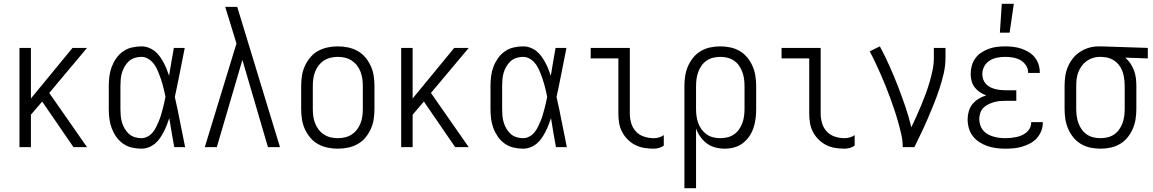

<svg xmlns="http://www.w3.org/2000/svg" viewBox="-20 -771 6040 1006"><path d="M436 0H365L201 -239L142 -170V0H82V-520H142V-255L360 -520H436L238 -284Z M721 8Q695 8 670 2Q645 -4 624 -19Q603 -34 588.5 -55Q574 -76 565 -100Q556 -124 553 -149.5Q550 -175 550 -200V-320Q550 -345 553 -370.5Q556 -396 565 -420Q574 -444 588.5 -465Q603 -486 624 -501Q645 -516 670 -522Q695 -528 721 -528Q740 -528 758 -521.5Q776 -515 791 -503Q806 -491 817 -475.5Q828 -460 837 -443.5Q846 -427 853 -409.5Q860 -392 866 -374Q872 -410 878 -446.5Q884 -483 891 -520H948Q935 -456 922.5 -391.5Q910 -327 896 -263Q911 -198 923.5 -132Q936 -66 950 0H893Q886 -38 879.5 -76Q873 -114 867 -152Q861 -134 854 -116Q847 -98 838 -80.5Q829 -63 818 -47Q807 -31 792 -18.5Q777 -6 758.5 1Q740 8 721 8ZM721 -47Q737 -47 752.5 -55Q768 -63 779 -76Q790 -89 797.5 -104Q805 -119 811.5 -134.5Q818 -150 823 -166Q828 -182 832 -198Q836 -214 840 -230.5Q844 -247 847 -264Q844 -280 840 -296Q836 -312 832 -327.5Q828 -343 822.5 -358.5Q817 -374 811 -389.5Q805 -405 797 -419.5Q789 -434 778 -446Q767 -458 752 -465.5Q737 -473 721 -473Q703 -473 685.5 -467.5Q668 -462 655 -450Q642 -438 633 -422.5Q624 -407 619 -390Q614 -373 612.5 -355.5Q611 -338 611 -320V-200Q611 -182 612.5 -164.5Q614 -147 619 -130Q624 -113 633 -97.5Q642 -82 655 -70Q668 -58 685.5 -52.5Q703 -47 721 -47Z M1053 0 1219 -543 1193 -628Q1185 -655 1176.5 -681.5Q1168 -708 1160 -735H1223L1447 0H1384L1250 -457L1116 0Z M1750 8Q1723 8 1696.5 2.5Q1670 -3 1646.5 -16Q1623 -29 1605.5 -50Q1588 -71 1577 -95.5Q1566 -120 1562 -146.5Q1558 -173 1558 -200V-320Q1558 -347 1562 -373.5Q1566 -400 1577 -424.5Q1588 -449 1605.5 -470Q1623 -491 1646.5 -504Q1670 -517 1696.5 -522.5Q1723 -528 1750 -528Q1777 -528 1803.5 -522.5Q1830 -517 1853.5 -504Q1877 -491 1894.5 -470Q1912 -449 1923 -424.5Q1934 -400 1938 -373.5Q1942 -347 1942 -320V-200Q1942 -173 1938 -146.5Q1934 -120 1923 -95.5Q1912 -71 1894.5 -50Q1877 -29 1853.5 -16Q1830 -3 1803.5 2.5Q1777 8 1750 8ZM1750 -47Q1769 -47 1788 -51.5Q1807 -56 1823 -66.5Q1839 -77 1850.5 -92Q1862 -107 1869 -125Q1876 -143 1878.5 -162Q1881 -181 1881 -200V-320Q1881 -339 1878.5 -358Q1876 -377 1869 -395Q1862 -413 1850.5 -428Q1839 -443 1823 -453.5Q1807 -464 1788 -468.5Q1769 -473 1750 -473Q1731 -473 1712 -468.5Q1693 -464 1677 -453.5Q1661 -443 1649.5 -428Q1638 -413 1631 -395Q1624 -377 1621.5 -358Q1619 -339 1619 -320V-200Q1619 -181 1621.5 -162Q1624 -143 1631 -125Q1638 -107 1649.5 -92Q1661 -77 1677 -66.5Q1693 -56 1712 -51.5Q1731 -47 1750 -47Z M2436 0H2365L2201 -239L2142 -170V0H2082V-520H2142V-255L2360 -520H2436L2238 -284Z M2721 8Q2695 8 2670 2Q2645 -4 2624 -19Q2603 -34 2588.5 -55Q2574 -76 2565 -100Q2556 -124 2553 -149.5Q2550 -175 2550 -200V-320Q2550 -345 2553 -370.5Q2556 -396 2565 -420Q2574 -444 2588.5 -465Q2603 -486 2624 -501Q2645 -516 2670 -522Q2695 -528 2721 -528Q2740 -528 2758 -521.5Q2776 -515 2791 -503Q2806 -491 2817 -475.5Q2828 -460 2837 -443.5Q2846 -427 2853 -409.5Q2860 -392 2866 -374Q2872 -410 2878 -446.5Q2884 -483 2891 -520H2948Q2935 -456 2922.5 -391.5Q2910 -327 2896 -263Q2911 -198 2923.5 -132Q2936 -66 2950 0H2893Q2886 -38 2879.5 -76Q2873 -114 2867 -152Q2861 -134 2854 -116Q2847 -98 2838 -80.5Q2829 -63 2818 -47Q2807 -31 2792 -18.5Q2777 -6 2758.5 1Q2740 8 2721 8ZM2721 -47Q2737 -47 2752.5 -55Q2768 -63 2779 -76Q2790 -89 2797.5 -104Q2805 -119 2811.5 -134.5Q2818 -150 2823 -166Q2828 -182 2832 -198Q2836 -214 2840 -230.5Q2844 -247 2847 -264Q2844 -280 2840 -296Q2836 -312 2832 -327.5Q2828 -343 2822.5 -358.5Q2817 -374 2811 -389.5Q2805 -405 2797 -419.5Q2789 -434 2778 -446Q2767 -458 2752 -465.5Q2737 -473 2721 -473Q2703 -473 2685.5 -467.5Q2668 -462 2655 -450Q2642 -438 2633 -422.5Q2624 -407 2619 -390Q2614 -373 2612.5 -355.5Q2611 -338 2611 -320V-200Q2611 -182 2612.5 -164.5Q2614 -147 2619 -130Q2624 -113 2633 -97.5Q2642 -82 2655 -70Q2668 -58 2685.5 -52.5Q2703 -47 2721 -47Z M3405 8Q3380 8 3355.5 4Q3331 0 3309 -11Q3287 -22 3269 -40Q3251 -58 3239.5 -80Q3228 -102 3224 -126.5Q3220 -151 3220 -176V-465H3075V-520H3280V-176Q3280 -150 3287.5 -125Q3295 -100 3312.5 -81.5Q3330 -63 3355 -55Q3380 -47 3405 -47Q3419 -47 3433 -51Q3447 -55 3458 -63V-8Q3447 0 3433 4Q3419 8 3405 8Z M3566 215V-320Q3566 -347 3570 -373Q3574 -399 3584.5 -423.5Q3595 -448 3612 -469Q3629 -490 3652 -503.5Q3675 -517 3701 -522.5Q3727 -528 3754 -528Q3781 -528 3807 -522.5Q3833 -517 3856 -503.5Q3879 -490 3896 -469Q3913 -448 3923.5 -423.5Q3934 -399 3938 -373Q3942 -347 3942 -320V-200Q3942 -175 3939 -150Q3936 -125 3928 -101Q3920 -77 3905.5 -56Q3891 -35 3871 -20Q3851 -5 3826.5 1.5Q3802 8 3777 8Q3752 8 3727.5 1.5Q3703 -5 3683.5 -19.5Q3664 -34 3649.5 -54.5Q3635 -75 3627 -98V215ZM3754 -47Q3773 -47 3791.5 -51.5Q3810 -56 3825.5 -66.5Q3841 -77 3852 -92.5Q3863 -108 3869.5 -126Q3876 -144 3878.5 -162.5Q3881 -181 3881 -200V-320Q3881 -339 3878.5 -357.5Q3876 -376 3869.5 -394Q3863 -412 3852 -427.5Q3841 -443 3825.5 -453.5Q3810 -464 3791.5 -468.5Q3773 -473 3754 -473Q3735 -473 3716.5 -468.5Q3698 -464 3682.5 -453.5Q3667 -443 3656 -427.5Q3645 -412 3638.5 -394Q3632 -376 3629.5 -357.5Q3627 -339 3627 -320V-200Q3627 -181 3629.5 -162.5Q3632 -144 3638.5 -126Q3645 -108 3656 -93Q3667 -78 3682.5 -67Q3698 -56 3716.5 -51.5Q3735 -47 3754 -47Z M4405 8Q4380 8 4355.5 4Q4331 0 4309 -11Q4287 -22 4269 -40Q4251 -58 4239.5 -80Q4228 -102 4224 -126.5Q4220 -151 4220 -176V-465H4075V-520H4280V-176Q4280 -150 4287.5 -125Q4295 -100 4312.5 -81.5Q4330 -63 4355 -55Q4380 -47 4405 -47Q4419 -47 4433 -51Q4447 -55 4458 -63V-8Q4447 0 4433 4Q4419 8 4405 8Z M4710 0Q4710 -33 4702.5 -66Q4695 -99 4686 -131Q4677 -163 4666.5 -194.5Q4656 -226 4644.5 -257.5Q4633 -289 4620.5 -320Q4608 -351 4594.5 -381.5Q4581 -412 4567 -442Q4553 -472 4537 -502L4590 -528Q4617 -478 4640.5 -425.5Q4664 -373 4684.5 -320Q4705 -267 4723.5 -213Q4742 -159 4755 -104Q4769 -133 4782 -162Q4795 -191 4807.5 -221Q4820 -251 4831 -281Q4842 -311 4851 -342Q4860 -373 4866.5 -404.5Q4873 -436 4873 -468V-520H4934V-468Q4934 -426 4924.5 -385.5Q4915 -345 4902 -305.5Q4889 -266 4873.5 -227.5Q4858 -189 4841.5 -150.5Q4825 -112 4807 -74.5Q4789 -37 4771 0Z M5247 8Q5224 8 5200.5 5Q5177 2 5154.5 -5.5Q5132 -13 5112 -26Q5092 -39 5077.5 -57.5Q5063 -76 5056.5 -99Q5050 -122 5050 -146Q5050 -167 5056 -188Q5062 -209 5075.5 -225.5Q5089 -242 5107.5 -253.5Q5126 -265 5147 -271Q5129 -278 5113.5 -288.5Q5098 -299 5086.5 -314Q5075 -329 5070.5 -347.5Q5066 -366 5066 -384Q5066 -406 5072 -427.5Q5078 -449 5091 -466.5Q5104 -484 5122.5 -496Q5141 -508 5161.5 -515.5Q5182 -523 5203.5 -525.5Q5225 -528 5247 -528Q5268 -528 5289 -525.5Q5310 -523 5330 -516.5Q5350 -510 5368.5 -499Q5387 -488 5400.5 -472Q5414 -456 5421 -435.5Q5428 -415 5428 -394V-389H5367V-392Q5367 -412 5355 -429.5Q5343 -447 5325.5 -456.5Q5308 -466 5287.5 -469.5Q5267 -473 5247 -473Q5226 -473 5205 -469Q5184 -465 5166 -454Q5148 -443 5137.5 -424Q5127 -405 5127 -383Q5127 -369 5131.5 -355.5Q5136 -342 5145.5 -331.5Q5155 -321 5167.5 -314.5Q5180 -308 5194 -304.5Q5208 -301 5222 -299.5Q5236 -298 5250 -298H5305V-243H5250Q5234 -243 5218 -241.5Q5202 -240 5187 -235.5Q5172 -231 5157.5 -224Q5143 -217 5132 -205.5Q5121 -194 5116 -178.5Q5111 -163 5111 -147Q5111 -131 5116 -115.5Q5121 -100 5131 -88Q5141 -76 5155 -68Q5169 -60 5184.5 -55.5Q5200 -51 5215.5 -49Q5231 -47 5247 -47Q5262 -47 5276.5 -48.5Q5291 -50 5305.5 -53Q5320 -56 5333.5 -62Q5347 -68 5358.5 -77.5Q5370 -87 5376.5 -100.5Q5383 -114 5383 -129V-131H5444V-128Q5444 -105 5435.5 -84Q5427 -63 5412 -46.5Q5397 -30 5377 -19.5Q5357 -9 5335.5 -2.5Q5314 4 5291.5 6Q5269 8 5247 8ZM5219 -600 5229 -751H5292L5270 -600Z M5746 8Q5719 8 5693 2.5Q5667 -3 5644 -16.5Q5621 -30 5604 -51Q5587 -72 5576.5 -96.5Q5566 -121 5562 -147Q5558 -173 5558 -200V-320Q5558 -346 5561.5 -371.5Q5565 -397 5575 -420.5Q5585 -444 5601 -464.5Q5617 -485 5638.5 -499Q5660 -513 5684.5 -520.5Q5709 -528 5735 -528H5750L5994 -520V-465L5876 -469Q5892 -455 5903.5 -437.5Q5915 -420 5922 -401Q5929 -382 5931.5 -361.5Q5934 -341 5934 -320V-200Q5934 -173 5930 -147Q5926 -121 5915.5 -96.5Q5905 -72 5888 -51Q5871 -30 5848 -16.5Q5825 -3 5799 2.5Q5773 8 5746 8ZM5746 -47Q5765 -47 5783.5 -51.5Q5802 -56 5817.5 -66.5Q5833 -77 5844 -92.5Q5855 -108 5861.5 -126Q5868 -144 5870.5 -162.5Q5873 -181 5873 -200V-320Q5873 -346 5868 -372.5Q5863 -399 5849 -421.5Q5835 -444 5811.5 -457.5Q5788 -471 5761 -472L5750 -473H5741Q5723 -473 5705 -467Q5687 -461 5672.5 -450.5Q5658 -440 5647 -424.5Q5636 -409 5629.5 -392Q5623 -375 5621 -356.5Q5619 -338 5619 -320V-200Q5619 -181 5621.5 -162.5Q5624 -144 5630.5 -126Q5637 -108 5648 -92.5Q5659 -77 5674.5 -66.5Q5690 -56 5708.5 -51.5Q5727 -47 5746 -47Z"/></svg>

Font: Iosevka Light
Style: Regular
Weight: 300
Monospace: yes
Designer: Belleve Invis
Foundry: Belleve Invis
Version: Version 32.5.0; ttfautohint (v1.8.4)